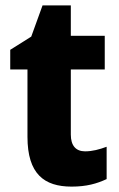

<svg xmlns="http://www.w3.org/2000/svg" viewBox="-20 -683 441 713"><path d="M296 -121C262 -121 243 -142 243 -183V-425H369V-550H243V-663H138L96 -547L18 -498V-425H82V-175C82 -37 144 10 246 10C301 10 340 -1 376 -18V-138C349 -128 323 -121 296 -121Z"/></svg>

Font: Noto Sans Lao SemiCondensed ExtraBold
Style: Regular
Weight: 800
Width: 4
Designer: Monotype Design Team
Foundry: Monotype Imaging Inc.
Version: Version 2.003